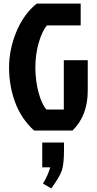

<svg xmlns="http://www.w3.org/2000/svg" viewBox="-20 -720 534 1059"><path d="M380 0H168Q96 -66 63 -157Q30 -248 30 -347.5Q30 -447 70 -544Q110 -641 182 -700H425V-580H239Q213 -550 194 -485.5Q175 -421 175 -348.5Q175 -276 192.5 -210.5Q210 -145 236 -116H332V-388H464V-220Q464 -82 380 0ZM213 203V66H333V109Q333 185 321 220.5Q309 256 263 319L217 293Q246 244 257 203Z"/></svg>

Font: Jockey One
Style: Regular
Weight: 400
Designer: TypeTogether
Foundry: TypeTogether
Version: Version 1.002